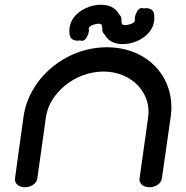

<svg xmlns="http://www.w3.org/2000/svg" viewBox="-20 -790 786 810"><path d="M430.9 -590.6C256.1 -590.6 102 -459.5 79.3 -297.9C57.3 -141.7 43.3 -36.8 43.3 -36.8C40.2 -14.7 61.1 0 85.2 0C109.2 0 134.3 -14.6 137.4 -36.6L173.8 -296C188 -397.4 296.4 -488.1 416.5 -488.1C536.5 -488.1 619.4 -397.4 605.1 -296C590.1 -188.8 568.7 -36.6 568.7 -36.6C565.6 -14.6 586.5 0 610.6 0C634.3 0 658.9 -14 662.7 -36.2C662.9 -37.5 678.2 -141.3 700.2 -297.9C722.9 -459.5 605.7 -590.6 430.9 -590.6ZM273.7 -643.2C276.9 -620.8 299.9 -615.8 317.8 -619.5C324.4 -615.8 334 -617.9 339.8 -624.3C349.8 -635.3 356.2 -655.2 355.1 -663.3C354 -670.8 353.3 -680.9 380.6 -687.6C407.2 -694.1 409.9 -686.1 411.2 -676.9C412.7 -666.7 407.7 -657.8 421.3 -644.2C447.1 -596.7 504.5 -601.2 534.1 -608.5C570.2 -617.3 640.6 -652.4 630.1 -730.6C626.9 -753 603.9 -758 586 -754.4C579.3 -758.1 569.8 -756 564 -749.6C554 -738.5 547.5 -718.7 548.7 -710.6C549.7 -703.1 550.4 -693 523.2 -686.3C496.5 -679.8 493.9 -687.8 492.6 -697C491.1 -707.2 496.1 -716.1 482.5 -729.6C456.7 -777.2 399.2 -772.7 369.6 -765.4C333.6 -756.6 262.6 -721.5 273.7 -643.2Z"/></svg>

Font: Hi.
Style: Black
Weight: 400
Designer: Mew Too, Robert Jablonski
Foundry: Cannot Into Space Fonts
Version: Version 1.996